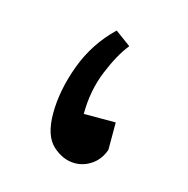

<svg xmlns="http://www.w3.org/2000/svg" viewBox="-57 -269 385 394"><g transform="rotate(15 135.5 -71.5)"><path d="M133.3 71.3Q107.9 71.3 85.9 51.3Q64 31.2 64 -16.1Q64 -65.4 84.2 -119.9Q104.5 -174.3 146 -213.9L179.2 -189.5Q159.7 -165.5 142.3 -123Q125 -80.6 125 -31.2H192.9V26.9Q185.5 48.3 168.9 59.8Q152.3 71.3 133.3 71.3Z"/></g></svg>

Font: Harmattan
Style: Regular
Weight: 400
Designer: George W. Nuss III and SIL International
Foundry: SIL International
Version: Version 4.000